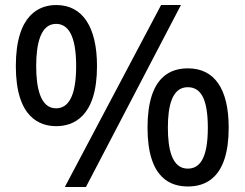

<svg xmlns="http://www.w3.org/2000/svg" viewBox="-20 -732 973 764"><path d="M890 -224C890 -379 833 -460 728 -460C664 -460 567 -433 567 -224C567 -17 664 10 728 10C793 10 890 -19 890 -224ZM727 -385C774 -385 807 -348 807 -224C807 -100 774 -61 727 -61C664 -61 648 -139 648 -224C648 -309 664 -385 727 -385ZM366 -469C366 -624 309 -712 204 -712C140 -712 43 -678 43 -469C43 -262 140 -230 204 -230C269 -230 366 -264 366 -469ZM203 -637C250 -637 283 -593 283 -469C283 -345 250 -301 203 -301C140 -301 124 -384 124 -469C124 -554 140 -637 203 -637ZM621 -712 238 12H322L700 -712Z"/></svg>

Font: Mint Spirit No2
Style: Bold
Weight: 700
Designer: HARENDAL Hirwen
Foundry: Arkandis Digital Foundry.
Version: Version 1.004;FFEdit